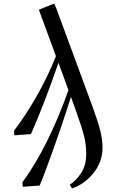

<svg xmlns="http://www.w3.org/2000/svg" viewBox="-20 -748 631 1071"><path d="M58.1 -19Q115.7 -92.8 180.4 -204.3Q245.1 -315.9 292 -435.1L196.8 -693.8L282.2 -728L293.9 -702.1L495.1 -155.8Q525.4 -72.8 538.6 -22Q551.8 28.8 551.8 76.2Q551.8 154.3 502.2 216.6Q452.6 278.8 381.8 303.2L369.1 282.2Q406.7 258.3 433.8 215.1Q460.9 171.9 460.9 111.8Q460.9 60.5 449.7 13.9Q438.5 -32.7 405.8 -124L376 -207Q332 -68.4 281.2 74.5Q230.5 217.3 201.2 287.1L106.9 293.9L105 269Q248.5 73.2 361.8 -245.1L306.2 -397.9Q229 -173.3 152.8 0L60.1 6.8Z"/></svg>

Font: Dehuti Alt
Style: Bold
Weight: 700
Version: Version 1.2